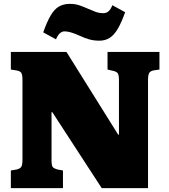

<svg xmlns="http://www.w3.org/2000/svg" viewBox="-20 -971 874 991"><path d="M36 0V-91L65 -96Q83 -100 89.5 -109.5Q96 -119 96 -148V-558Q96 -586 89.5 -595.5Q83 -605 62 -608L36 -612V-703H323L590 -276H594V-559Q594 -584 587.5 -593Q581 -602 561 -606L535 -612V-703H803V-612L775 -608Q757 -605 750.5 -595Q744 -585 744 -556V0H505L250 -392H246V-144Q246 -116 252.5 -108.5Q259 -101 278 -96L305 -91V0ZM493 -761Q465 -761 441.5 -767.5Q418 -774 397 -784Q382 -791 367.5 -796.5Q353 -802 339.5 -805.5Q326 -809 312 -809Q301 -809 290 -800Q279 -791 269 -768L203 -804Q223 -860 242 -892Q261 -924 284.5 -937.5Q308 -951 341 -951Q369 -951 391.5 -943Q414 -935 434 -926Q454 -917 473 -910Q492 -903 513 -903Q529 -903 540 -912.5Q551 -922 560 -944L626 -908Q607 -855 588 -822.5Q569 -790 546 -775.5Q523 -761 493 -761Z"/></svg>

Font: Literata 18pt Black
Style: Regular
Weight: 900
Designer: Latin by Veronika Burian and Jose Scaglione. Greek by Irene Vlachou. Cyrillic by Vera Evstafieva.
Foundry: TypeTogether
Version: Version 3.103;gftools[0.9.29]